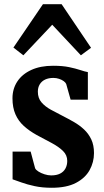

<svg xmlns="http://www.w3.org/2000/svg" viewBox="-20 -877 494 908"><path d="M224.5 11Q179.5 11 143.8 3.2Q108 -4.5 82 -14Q56 -23.5 39.5 -29V-160H125L146 -81.5Q149.5 -73.5 161.8 -65.8Q174 -58 190.5 -52.8Q207 -47.5 222 -47.5Q247.5 -47.5 264.2 -56Q281 -64.5 289.5 -80.2Q298 -96 298 -116Q298 -143.5 277.8 -163.2Q257.5 -183 224.8 -200.5Q192 -218 153.5 -238.5Q118.5 -258 92.8 -281.2Q67 -304.5 53 -336.5Q39 -368.5 39 -412Q39 -457 62 -491.8Q85 -526.5 128 -546.2Q171 -566 231 -566Q276 -566 307 -559.5Q338 -553 359.5 -545.8Q381 -538.5 395.5 -536V-405.5H314L293 -480Q290 -487 281 -493.5Q272 -500 259.2 -504.2Q246.5 -508.5 232.5 -508.5Q210 -508.5 193.5 -500.8Q177 -493 168 -478.2Q159 -463.5 159 -443.5Q159 -413 176.2 -393Q193.5 -373 220.5 -358.2Q247.5 -343.5 276 -329Q303.5 -315 330 -299.8Q356.5 -284.5 377.8 -264.5Q399 -244.5 411.8 -217.5Q424.5 -190.5 424.5 -153Q424.5 -110 403.8 -72.5Q383 -35 339 -12Q295 11 224.5 11ZM90.5 -615.5 43.5 -652 183 -857H271.5L410.5 -651L362.5 -615.5L227 -760Z"/></svg>

Font: Merriweather 24pt SemiCondensed
Style: Bold
Weight: 700
Width: 4
Designer: Eben Sorkin
Foundry: Eben Sorkin
Version: Version 2.100